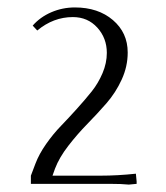

<svg xmlns="http://www.w3.org/2000/svg" viewBox="-20 -728 445 516"><path d="M63 -233.9V-255.9L75.2 -288.1Q85 -314 104 -341.1Q123 -368.2 143.8 -389.6Q164.6 -411.1 186.8 -435.8Q209 -460.4 226.6 -482.4Q244.1 -504.4 255.6 -531.5Q267.1 -558.6 267.1 -585.9Q267.1 -625.5 241.5 -653.8Q215.8 -682.1 175.8 -682.1Q123.5 -682.1 80.1 -646L67.9 -659.2Q87.9 -682.1 117.9 -695.1Q147.9 -708 181.2 -708Q243.7 -708 283.4 -674.1Q323.2 -640.1 323.2 -586.9Q323.2 -549.3 307.1 -514.2Q291 -479 265.9 -450.2Q240.7 -421.4 214.6 -394.8Q188.5 -368.2 163.8 -336.4Q139.2 -304.7 127.9 -274.9L121.1 -255.9H250Q295.9 -255.9 345.2 -261.2L347.2 -240.2V-233.9L326.2 -231.9Q307.1 -233.9 275.9 -233.9Z"/></svg>

Font: Dihjauti S
Style: Regular
Weight: 400
Designer: T. Christopher White
Version: Version 3.0.0